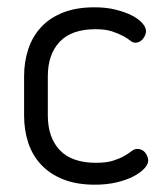

<svg xmlns="http://www.w3.org/2000/svg" viewBox="-20 -499 451 526"><path d="M240 7Q190 7 153.5 -7.5Q117 -22 93 -47.5Q69 -73 57.5 -107.5Q46 -142 46 -183V-290Q46 -330 57.5 -364.5Q69 -399 92.5 -424.5Q116 -450 152.5 -464.5Q189 -479 239 -479Q271 -479 297 -472.5Q323 -466 341.5 -456.5Q360 -447 370 -435.5Q380 -424 380 -414Q380 -403 371.5 -392.5Q363 -382 351 -382Q344 -382 336.5 -388Q329 -394 317 -400.5Q305 -407 287 -413Q269 -419 242 -419Q176 -419 143.5 -384.5Q111 -350 111 -290V-183Q111 -122 144 -87.5Q177 -53 243 -53Q272 -53 290.5 -59Q309 -65 321 -72Q333 -79 340.5 -85Q348 -91 356 -91Q370 -91 378 -80.5Q386 -70 386 -59Q386 -49 375.5 -37.5Q365 -26 346 -16Q327 -6 300 0.5Q273 7 240 7Z"/></svg>

Font: Dosis
Style: Book
Weight: 400
Designer: EdgarTolentino, PabloImpallari, IginoMarini
Foundry: EdgarTolentino, PabloImpallari, IginoMarini
Version: Version 1.007